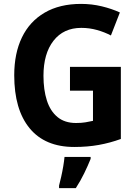

<svg xmlns="http://www.w3.org/2000/svg" viewBox="-20 -744 709 985"><path d="M339 -401H600V-31Q545 -11 487 -0.5Q429 10 361 10Q211 10 132 -86Q53 -182 53 -358Q53 -470 92.5 -552Q132 -634 209 -679Q286 -724 396 -724Q451 -724 502.5 -711.5Q554 -699 595 -680L549 -562Q517 -579 478 -590Q439 -601 397 -601Q306 -601 254.5 -535Q203 -469 203 -355Q203 -283 220.5 -228.5Q238 -174 275 -143.5Q312 -113 370 -113Q398 -113 418.5 -116.5Q439 -120 457 -124V-279H339ZM445 71Q431 106 412 145Q393 184 369 221H283V208Q288 189 294 162.5Q300 136 304.5 109Q309 82 311 61H445Z"/></svg>

Font: Noto Sans Ethiopic SemiCondensed
Style: Bold
Weight: 700
Width: 4
Designer: Monotype Design Team
Foundry: Monotype Imaging Inc.
Version: Version 2.102; ttfautohint (v1.8.4.7-5d5b)